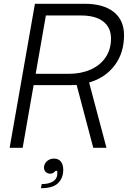

<svg xmlns="http://www.w3.org/2000/svg" viewBox="-20 -783 679 1017"><path d="M452 -346 544 0H474L386 -333Q375 -332 353 -332H158L100 0H31L165 -763H429Q527 -763 582 -720Q637 -677 637 -596Q637 -503 587.5 -437Q538 -371 452 -346ZM345 -392Q409 -392 460 -414.5Q511 -437 539.5 -479.5Q568 -522 568 -578Q568 -637 527 -669Q486 -701 409 -701H223L169 -392ZM201 192Q236 192 257.5 180Q279 168 283 146Q284 137 283 122H274Q263 137 246 137Q232 137 222.5 128Q213 119 213 105Q213 85 228.5 71Q244 57 266 57Q290 57 302.5 73Q315 89 315 116Q315 160 287.5 187Q260 214 197 214Z"/></svg>

Font: Open Sauce One Light Italic
Style: Regular
Weight: 300
Italic angle: -10°
Designer: Alfredo Marco Pradil
Foundry: Creative Sauce Fz LLC
Version: Version 1.477